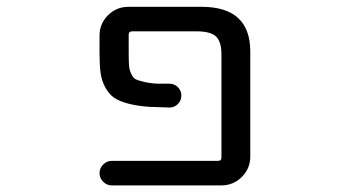

<svg xmlns="http://www.w3.org/2000/svg" viewBox="-20 -567 1040 566"><path d="M574.2 -546.9Q716.8 -546.9 717.8 -417V-105.5Q717.8 -70.3 692.9 -45.4Q668 -20.5 632.8 -20.5H309.6Q294.9 -20.5 284.2 -31.2Q273.4 -42 273.4 -56.6Q273.4 -71.3 284.2 -82Q294.9 -92.8 309.6 -92.8H623Q632.8 -92.8 632.8 -102.5V-407.2Q632.8 -444.3 616.7 -459.5Q600.6 -474.6 559.6 -474.6H369.1Q359.4 -474.6 359.4 -464.8V-412.1Q359.4 -385.7 360.4 -373.5Q361.3 -361.3 366.7 -349.6Q372.1 -337.9 378.9 -334Q385.7 -330.1 404.3 -325.7Q422.9 -321.3 445.3 -320.3Q458 -320.3 479.5 -320.3Q494.1 -320.3 504.4 -310.1Q514.6 -299.8 514.6 -285.2Q514.6 -270.5 504.4 -260.3Q494.1 -250 479.5 -250Q445.3 -251 421.9 -252Q387.7 -253.9 359.4 -261.2Q331.1 -268.6 315.9 -279.3Q300.8 -290 290 -310.1Q279.3 -330.1 276.4 -353Q273.4 -376 273.4 -412.1V-461.9Q273.4 -497.1 298.3 -522Q323.2 -546.9 358.4 -546.9Z"/></svg>

Font: Rounded-X Mgen+ 2m regular
Style: Regular
Weight: 400
Designer: [Source Han Sans]
Ryoko NISHIZUKA  (kana & ideographs); Paul D. Hunt (Latin, Greek & Cyrillic); Wenlong ZHANG  (bopomofo
Version: Version 1.059.20150602